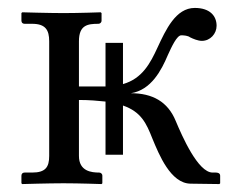

<svg xmlns="http://www.w3.org/2000/svg" viewBox="-20 -462 597 484"><path d="M290 -72V-196C336 -180 349 -151 364 -113C381 -72 410 0 460 1L533 2L535 0V-19C535 -26 528 -27 524 -27H516C479 -27 439 -119 423 -157C403 -206 364 -227 310 -227C361 -235 387 -285 403 -323C413 -345 426 -373 437 -373C444 -373 454 -372 459 -368C467 -364 479 -359 489 -359C510 -359 526 -377 526 -397C526 -422 509 -442 471 -442C423 -442 398 -387 377 -342C359 -303 339 -264 290 -250V-354H246V-244H179V-358C179 -399 201 -402 228 -402C232 -402 236 -405 236 -410V-429L234 -431C234 -431 179 -429 140 -429C104 -429 36 -431 36 -431L34 -429V-410C34 -405 37 -402 42 -402H61C95 -402 104 -386 104 -358V-69C104 -41 95 -27 61 -27H42C37 -27 34 -24 34 -19V0L36 2C36 2 104 0 140 0C179 0 236 2 236 2L238 0V-19C238 -24 234 -27 230 -27C211 -27 179 -30 179 -69V-210C205 -210 227 -208 246 -206V-72Z"/></svg>

Font: Libertinus Math
Style: Regular
Weight: 400
Designer: Philipp H. Poll, Khaled Hosny
Foundry: Caleb Maclennan
Version: Version 7.050;RELEASE